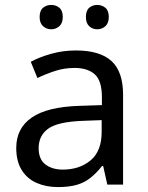

<svg xmlns="http://www.w3.org/2000/svg" viewBox="-20 -816 601 780"><path d="M288 -611Q386 -611 433 -568Q480 -525 480 -431V-66H416L399 -142H395Q372 -113 347.5 -93.5Q323 -74 291.5 -65Q260 -56 215 -56Q167 -56 128.5 -73Q90 -90 68 -125.5Q46 -161 46 -215Q46 -295 109 -338.5Q172 -382 303 -386L394 -389V-421Q394 -488 365 -514Q336 -540 283 -540Q241 -540 203 -527.5Q165 -515 132 -499L105 -565Q140 -584 188 -597.5Q236 -611 288 -611ZM314 -325Q214 -321 175.5 -293Q137 -265 137 -214Q137 -169 164.5 -148Q192 -127 235 -127Q303 -127 348 -164.5Q393 -202 393 -280V-328ZM141 -747Q141 -773 155 -784.5Q169 -796 188 -796Q207 -796 221 -784.5Q235 -773 235 -747Q235 -722 221 -709.5Q207 -697 188 -697Q169 -697 155 -709.5Q141 -722 141 -747ZM329 -747Q329 -773 342.5 -784.5Q356 -796 375 -796Q394 -796 408 -784.5Q422 -773 422 -747Q422 -722 408 -709.5Q394 -697 375 -697Q356 -697 342.5 -709.5Q329 -722 329 -747Z"/></svg>

Font: Noto Sans Malayalam UI
Style: Regular
Weight: 400
Designer: Jelle Bosma - Monotype Design Team
Foundry: Monotype Imaging Inc.
Version: Version 2.104